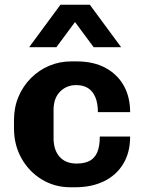

<svg xmlns="http://www.w3.org/2000/svg" viewBox="-20 -780 603 810"><path d="M276 10Q211 10 157 -22.5Q103 -55 71 -111.5Q39 -168 39 -239V-273Q39 -327 58 -372Q77 -417 110.5 -450.5Q144 -484 187.5 -502.5Q231 -521 281 -521H303Q374 -521 424.5 -494Q475 -467 502 -419Q529 -371 529 -307H393Q393 -345 382 -370.5Q371 -396 351 -408.5Q331 -421 301 -421Q261 -421 233.5 -393.5Q206 -366 206 -316V-197Q206 -147 231.5 -118.5Q257 -90 303 -90Q336 -90 357.5 -101Q379 -112 390 -137Q401 -162 401 -204H529Q529 -136 499.5 -88Q470 -40 418 -15Q366 10 298 10ZM103 -581 235 -760H359L491 -581H375L258 -739H335L218 -581Z"/></svg>

Font: Chivo Medium
Style: Bold
Weight: 700
Version: Version 2.002